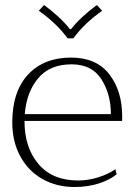

<svg xmlns="http://www.w3.org/2000/svg" viewBox="-20 -737 542 767"><path d="M135 -694 156 -717Q221 -669 259 -621H264Q302 -669 367 -717L388 -694Q317 -644 273 -584H250Q206 -644 135 -694ZM78 -254V-251Q78 -148 133.5 -82Q189 -16 292 -16Q332 -16 372 -28.5Q412 -41 441 -61L446 -41Q420 -19 376 -4.5Q332 10 278 10Q205 10 148.5 -22.5Q92 -55 60.5 -113.5Q29 -172 29 -248Q29 -371 92 -439Q155 -507 264 -507Q365 -507 416.5 -440.5Q468 -374 468 -273V-254ZM79 -281H423Q423 -361 385 -420.5Q347 -480 266 -480Q179 -480 132.5 -424.5Q86 -369 79 -281Z"/></svg>

Font: Trirong ExtraLight
Style: Regular
Weight: 275
Designer: Katatrad Team
Foundry: CadsonDemak
Version: Version 1.001